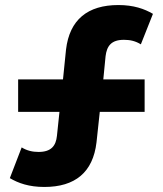

<svg xmlns="http://www.w3.org/2000/svg" viewBox="-20 -732 646 762"><path d="M52 -288H216L206 -193C202 -154 184 -129 133 -129C109 -129 87 -134 66 -147L19 -25C53 -5 95 10 156 10C278 10 349 -48 363 -167L376 -288H554V-417H390L399 -509C404 -549 421 -574 472 -574C497 -574 518 -569 539 -556L587 -677C553 -697 510 -712 450 -712C328 -712 256 -654 242 -535L230 -417H52Z"/></svg>

Font: Finlandica
Style: Bold
Weight: 700
Designer: Niklas Ekholm, Juho Hiilivirta, Jaakko Suomalainen
Foundry: Helsinki Type Studio
Version: Version 2.000;Glyphs 3.2 (3202)